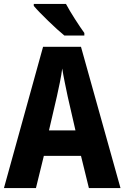

<svg xmlns="http://www.w3.org/2000/svg" viewBox="-20 -952 630 972"><path d="M314 -932H151V-922C181 -886 266 -804 306 -772H407V-785C383 -818 336 -890 314 -932ZM430 0H590L390 -715H198L0 0H162L202 -163H390ZM323 -462 362 -292H228L268 -464C278 -508 290 -565 295 -605C301 -566 314 -505 323 -462Z"/></svg>

Font: Noto Sans Bengali Condensed
Style: Bold
Weight: 700
Width: 3
Designer: Joana Ranito - Universal Thirst; Jelle Bosma - Monotype Design Team
Foundry: Universal Thirst ehf.
Version: Version 3.000